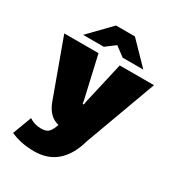

<svg xmlns="http://www.w3.org/2000/svg" viewBox="-213 -828 1076 1174"><g transform="rotate(30 325.0 -241.5)"><path d="M325 -700H391.7L537.5 -550H391.7L325 -600L258.3 -550H112.5L258.3 -700ZM8.3 -500H250L316.7 -208.3L320.8 -183.3H325H329.2L333.3 -208.3L400 -500H641.7L458.3 0Q398.3 216.7 208.3 216.7Q115 216.7 41.7 183.3L91.7 50Q128.3 75 175 75Q212.5 75 228.8 57.5Q245 40 257.5 2.5Q186.7 -13.3 154.2 -100Z"/></g></svg>

Font: BoonTook
Style: Regular
Weight: 400
Designer: Sungsit Sawaiwan
Foundry: FontUni
Version: Version 3.0